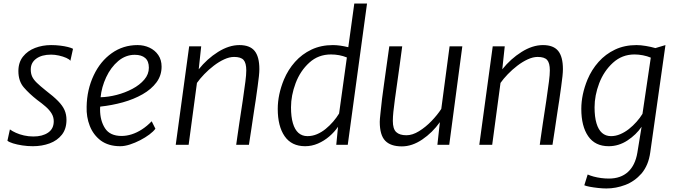

<svg xmlns="http://www.w3.org/2000/svg" viewBox="-20 -819 3830 1086"><path d="M166 8Q135.5 8 106 3.5Q76.5 -1 54 -8Q31.5 -15 22 -23L36 -87Q49.5 -77 70 -67.8Q90.5 -58.5 115.8 -52.8Q141 -47 169 -47Q220 -47 252 -68.8Q284 -90.5 284 -133Q284 -157 271.8 -177.2Q259.5 -197.5 238.2 -216Q217 -234.5 190 -254Q146 -288.5 115 -324.2Q84 -360 84 -417Q84 -466 110 -498.8Q136 -531.5 178.2 -547.8Q220.5 -564 269 -564Q295.5 -564 320.2 -561Q345 -558 364 -553.2Q383 -548.5 393 -543L378 -475Q373 -483.5 355 -491.5Q337 -499.5 313.5 -504.8Q290 -510 269 -510Q216 -510 185 -487.2Q154 -464.5 154 -426Q154 -403 161.8 -386Q169.5 -369 188 -351Q206.5 -333 239 -307Q283 -273.5 308.5 -247.5Q334 -221.5 345 -196.5Q356 -171.5 356 -141Q356 -90 330 -57Q304 -24 260.8 -8Q217.5 8 166 8Z M660 8Q594 8 550 -24Q507.5 -56.5 487.8 -107Q468 -157.5 470 -215Q471.5 -311.5 510 -393Q547.5 -472.5 612 -518.2Q676.5 -564 758 -564Q794.5 -564 825.5 -549.5Q856.5 -535 875.2 -507.8Q894 -480.5 894 -442Q894 -392 865 -353Q836 -314 786.5 -285.8Q737 -257.5 675 -240.2Q613 -223 547 -216Q546.5 -214 546.2 -209.8Q546 -205.5 546 -200Q546 -137 574 -93.5Q602 -50 668 -50Q695.5 -50 724.8 -59.2Q754 -68.5 782.8 -87Q811.5 -105.5 838 -133L859 -91Q848 -75.5 825 -58.2Q802 -41 773 -26Q744 -11 714.5 -1.5Q685 8 660 8ZM549 -269Q592.5 -270 640 -282.2Q687.5 -294.5 729 -316.5Q770.5 -338.5 796.2 -368.8Q822 -399 822 -436Q822 -473 801.2 -491Q780.5 -509 742 -509Q716.5 -509 693.2 -500.2Q670 -491.5 649 -474Q606.5 -438 580.5 -382Q554.5 -326 549 -269Z M974 0 1050 -557H1118L1104 -427Q1151.5 -486.5 1213.2 -525.2Q1275 -564 1334 -564Q1393.5 -564 1420.2 -531Q1447 -498 1447 -428Q1447 -412 1444.5 -387.8Q1442 -363.5 1437.2 -329.5Q1432.5 -295.5 1426 -250Q1424.5 -240.5 1422.5 -228Q1420.5 -215.5 1417.8 -197.2Q1415 -179 1411 -152.2Q1407 -125.5 1401.5 -88Q1396 -50.5 1388 0H1316Q1318.5 -17.5 1322.5 -46.2Q1326.5 -75 1333.8 -123.8Q1341 -172.5 1353 -250Q1363 -319 1368 -357.8Q1373 -396.5 1373 -421Q1373 -462.5 1357.8 -479.8Q1342.5 -497 1304 -497Q1277.5 -497 1247.8 -483.2Q1218 -469.5 1189 -447.2Q1160 -425 1135.2 -399.2Q1110.5 -373.5 1094 -350L1047 0Z M1706 8Q1629 8 1590 -48.5Q1551 -105 1551 -203Q1551 -284 1586 -369Q1609.5 -425 1648.8 -469Q1688 -513 1741.8 -538.5Q1795.5 -564 1863 -564Q1882 -564 1903.8 -561Q1925.5 -558 1950 -552L1984 -799H2056L1947 0H1882L1892 -102Q1871.5 -72 1842.2 -47Q1813 -22 1778.2 -7Q1743.5 8 1706 8ZM1719 -49Q1747 -49 1773 -60Q1799 -71 1822 -89.8Q1845 -108.5 1864.5 -131.2Q1884 -154 1898 -177L1942 -494Q1900.5 -511 1852 -511Q1780.5 -511 1730 -465Q1678.5 -418.5 1652.2 -348.8Q1626 -279 1626 -212Q1626 -158 1636.8 -121.8Q1647.5 -85.5 1668.2 -67.2Q1689 -49 1719 -49Z M2253 9Q2189.5 9 2158.8 -23Q2128 -55 2128 -130Q2128 -142 2132 -178.8Q2136 -215.5 2141 -261Q2145.5 -296.5 2151.8 -341Q2158 -385.5 2165.5 -439.5Q2173 -493.5 2182 -557H2255Q2247 -496.5 2240.8 -451Q2234.5 -405.5 2229.8 -372.5Q2225 -339.5 2222 -317Q2219 -294.5 2217 -280.8Q2215 -267 2214 -260Q2208 -216 2205 -186.5Q2202 -157 2202 -135Q2202 -90 2221 -72Q2240 -54 2279 -54Q2313 -54 2350.2 -77Q2387.5 -100 2420.8 -134.5Q2454 -169 2476 -203L2523 -557H2595L2521 0H2454L2468 -128Q2426 -69 2368.5 -30Q2311 9 2253 9Z M2691 0 2767 -557H2835L2821 -427Q2868.5 -486.5 2930.2 -525.2Q2992 -564 3051 -564Q3110.5 -564 3137.2 -531Q3164 -498 3164 -428Q3164 -412 3161.5 -387.8Q3159 -363.5 3154.2 -329.5Q3149.5 -295.5 3143 -250Q3141.5 -240.5 3139.5 -228Q3137.5 -215.5 3134.8 -197.2Q3132 -179 3128 -152.2Q3124 -125.5 3118.5 -88Q3113 -50.5 3105 0H3033Q3035.5 -17.5 3039.5 -46.2Q3043.5 -75 3050.8 -123.8Q3058 -172.5 3070 -250Q3080 -319 3085 -357.8Q3090 -396.5 3090 -421Q3090 -462.5 3074.8 -479.8Q3059.5 -497 3021 -497Q2994.5 -497 2964.8 -483.2Q2935 -469.5 2906 -447.2Q2877 -425 2852.2 -399.2Q2827.5 -373.5 2811 -350L2764 0Z M3410 247Q3388.5 247 3363.2 244.2Q3338 241.5 3316.5 237.5Q3295 233.5 3285 229L3304 168Q3318.5 174.5 3338 179.8Q3357.5 185 3379.5 188Q3401.5 191 3424 191Q3491 191 3532 153.5Q3573 116 3585 45L3609 -102Q3578.5 -57 3529 -24.5Q3479.5 8 3423 8Q3346 8 3307 -48.5Q3268 -105 3268 -203Q3268 -284 3303 -369Q3326.5 -425 3365.8 -469Q3405 -513 3458.8 -538.5Q3512.5 -564 3580 -564Q3604 -564 3633.5 -559Q3663 -554 3687 -547L3744 -564L3658 43Q3653 79.5 3640.8 109Q3628.5 138.5 3609 162Q3569.5 207 3516.8 227Q3464 247 3410 247ZM3436 -49Q3462.5 -49 3488.2 -60Q3514 -71 3537.2 -89.2Q3560.5 -107.5 3580.2 -129.8Q3600 -152 3614 -175L3661 -493Q3641 -501.5 3616.8 -506.2Q3592.5 -511 3569 -511Q3498.5 -511 3447 -464Q3395.5 -417 3369.2 -348Q3343 -279 3343 -212Q3343 -158 3353.8 -121.8Q3364.5 -85.5 3385.2 -67.2Q3406 -49 3436 -49Z"/></svg>

Font: Koeln Type Sans Light
Style: Italic
Weight: 300
Italic angle: -7.5°
Designer: Eben Sorkin
Foundry: Eben Sorkin
Version: Version 2.001